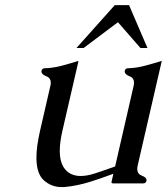

<svg xmlns="http://www.w3.org/2000/svg" viewBox="-20 -725 660 759"><path d="M282.2 -535.2 433.6 -704.6H490.2L563 -535.2H535.2L446.3 -637.2L310.5 -535.2ZM524.4 -71.3Q522.5 -63.5 522.5 -57.6Q522.5 -38.1 539.6 -31.2Q559.6 -23.4 559.1 -13.2Q559.1 -11.7 559.1 -10.3Q556.6 0 546.4 0H427.7Q419.4 0 420.9 -6.3L428.2 -38.1Q398.9 -27.3 376.5 -19.5Q354 -11.7 335 -5.9Q286.1 9.3 236.8 14.2Q230 14.6 223.6 14.6Q183.1 14.6 152.8 -12.7Q124 -39.1 124 -101.6Q124 -145.5 138.2 -207.5L178.7 -383.8Q180.7 -391.1 180.7 -397.5Q180.7 -417 163.6 -423.3Q143.6 -431.2 144 -441.9Q144 -443.4 144 -444.8Q146.5 -455.1 156.7 -455.1Q189 -456.1 222.7 -464.8Q255.9 -473.6 290.5 -484.4L226.6 -207.5Q216.3 -162.6 216.3 -128.9Q216.3 -82 236.3 -57.1Q258.3 -29.3 299.3 -29.3Q322.8 -29.3 352.5 -38.6Q363.8 -42 381.8 -48.3Q399.9 -54.7 412.6 -59.1Q415 -60.1 421.4 -62Q427.7 -64 435.1 -66.9L507.8 -383.8Q509.8 -391.1 509.8 -397.5Q509.8 -417 492.7 -423.3Q472.7 -431.2 473.1 -441.9Q473.1 -443.4 473.1 -444.8Q475.6 -455.1 485.8 -455.1Q518.1 -456.1 551.8 -464.8Q585 -473.6 619.6 -484.4Z"/></svg>

Font: Caudex
Style: Italic
Weight: 400
Italic angle: -13°
Version: Version 1.04